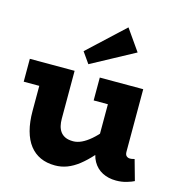

<svg xmlns="http://www.w3.org/2000/svg" viewBox="-112 -851 903 965"><g transform="rotate(15 339.5 -369.0)"><path d="M260 14Q217 14 184 -1Q151 -16 128 -45.5Q105 -75 93 -119.5Q81 -164 81 -222V-471H233V-222Q233 -202 237 -185Q241 -168 250.5 -155Q260 -142 276 -134.5Q292 -127 317 -127Q338 -127 360.5 -137.5Q383 -148 407 -168.5Q431 -189 456.5 -219.5Q482 -250 509 -289V-171Q474 -124 443 -89.5Q412 -55 382.5 -32Q353 -9 323 2.5Q293 14 260 14ZM0 -352V-471H210V-352ZM576 8Q536 8 505 -8Q474 -24 456 -55.5Q438 -87 438 -132V-471H590V-146Q590 -130 597.5 -123.5Q605 -117 615 -117Q623 -117 629 -118.5Q635 -120 639 -121L669 -14Q656 -7 630.5 0.5Q605 8 576 8ZM364 -352V-471H572V-352ZM291 -521 251 -578 438 -752 515 -642Z"/></g></svg>

Font: BioRhyme ExtraBold
Style: Regular
Weight: 800
Designer: Aoife Mooney
Foundry: Aoife Mooney Type
Version: Version 1.600;gftools[0.9.33]